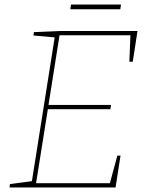

<svg xmlns="http://www.w3.org/2000/svg" viewBox="-20 -829 657 849"><path d="M499 -141H513L491 0H22L24 -15L129 -29L120 -21L223 -671L229 -663L128 -672L130 -687L247 -692H588L567 -556H552L557 -680L564 -673H236L244 -678L193 -356L188 -365H471L468 -346H185L193 -355L139 -16L133 -19H473L464 -12ZM515 -809 512 -788H291L294 -809Z"/></svg>

Font: Bitter Thin
Style: Italic
Weight: 100
Italic angle: -9°
Designer: Sol Matas, and Bitter project Authors
Foundry: Sol Matas
Version: Version 2.002